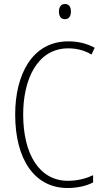

<svg xmlns="http://www.w3.org/2000/svg" viewBox="-20 -931 520 961"><path d="M305 -911C283 -911 275 -893 275 -873C275 -851 284 -835 305 -835C325 -835 335 -850 335 -874C335 -894 327 -911 305 -911ZM322 -689C359 -689 400 -681 438 -658L454 -692C413 -714 370 -724 322 -724C140 -724 56 -556 56 -358C56 -132 154 10 318 10C369 10 414 -1 446 -18V-54C416 -40 373 -26 320 -26C178 -26 96 -158 96 -358C96 -533 166 -689 322 -689Z"/></svg>

Font: Noto Sans Ethiopic Condensed ExtraLight
Style: Regular
Weight: 200
Width: 3
Designer: Monotype Design Team
Foundry: Monotype Imaging Inc.
Version: Version 2.102